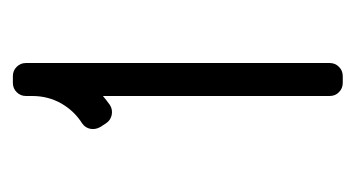

<svg xmlns="http://www.w3.org/2000/svg" viewBox="-144 -396 540 291"><g transform="rotate(-90 125.5 -250.0)"><path d="M126 -480V-470.5C126 -454.5 122.2 -439.9 114.8 -426.8C107.2 -413.6 97.2 -403 84.5 -395C79.8 -391.7 77.1 -387.4 76.2 -382.2C75.4 -377.1 76.3 -372.2 79 -367.5L84.5 -359C87.5 -354.3 91.8 -351.4 97.2 -350.2C102.8 -349.1 107.8 -350 112.5 -353L119.2 -358C121.4 -359.7 123.7 -361.5 126 -363.5V-20C126 -14.3 127.9 -9.6 131.8 -5.8C135.6 -1.9 140.3 0 146 0H156C161.7 0 166.4 -1.9 170.2 -5.8C174.1 -9.6 176 -14.3 176 -20V-480C176 -485.7 174.1 -490.4 170.2 -494.2C166.4 -498.1 161.7 -500 156 -500H146C140.3 -500 135.6 -498.1 131.8 -494.2C127.9 -490.4 126 -485.7 126 -480Z"/></g></svg>

Font: lerotica
Style: Regular
Weight: 400
Designer: defharo
Foundry: deFharo
Version: Version 1.001 2011